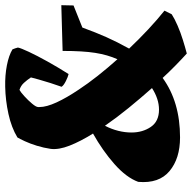

<svg xmlns="http://www.w3.org/2000/svg" viewBox="-20 -681 739 739"><g transform="rotate(-90 349.5 -311.5)"><path d="M190 12Q109 12 60.5 -28.5Q12 -69 19 -149Q36 -195 87.5 -240.5Q139 -286 205 -323Q175 -371 158.5 -413Q142 -455 146 -486Q150 -513 158 -539Q166 -565 175.5 -585.5Q185 -606 190 -614Q228 -637 280.5 -648.5Q333 -660 385 -661Q429 -662 467.5 -654.5Q506 -647 529 -633Q531 -628 533 -622.5Q535 -617 536 -612Q534 -601 519.5 -570Q505 -539 482.5 -498.5Q460 -458 434 -417Q424 -419 407 -427.5Q390 -436 385 -444Q392 -463 399.5 -487Q407 -511 413 -532Q419 -553 421 -562Q411 -577 400 -589Q389 -601 373 -606Q365 -602 349 -587.5Q333 -573 320 -557.5Q307 -542 307 -534V-529Q307 -502 325 -463Q343 -424 374 -378Q397 -343 427 -305Q457 -267 491 -229Q508 -267 515.5 -314.5Q523 -362 523 -440L699 -445L698 -398L613 -364Q594 -312 576 -271.5Q558 -231 532 -184Q569 -145 606.5 -110Q644 -75 678 -48L664 -20Q647 -9 620.5 2.5Q594 14 565 23Q536 32 513 38Q491 18 467 -5.5Q443 -29 419 -55Q327 12 190 12ZM297 -69Q318 -69 339 -76Q360 -83 380 -96Q341 -140 303.5 -186Q266 -232 235 -277Q222 -252 215.5 -226Q209 -200 209 -175Q209 -132 230.5 -100.5Q252 -69 297 -69Z"/></g></svg>

Font: Labrada Black
Style: Italic
Weight: 900
Italic angle: -7°
Designer: Mercedes Jáuregui
Foundry: Omnibus-Type Team
Version: Version 1.000; ttfautohint (v1.8.4.7-5d5b)